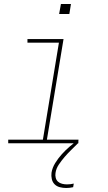

<svg xmlns="http://www.w3.org/2000/svg" viewBox="-20 -715 540 958"><path d="M21 0V-18H194L274 -502H117V-520H297L214 -18H371V0ZM310 223Q294 223 278.5 219Q263 215 252.5 204.5Q242 194 238.5 178.5Q235 163 237 147Q241 122 255.5 98.5Q270 75 288.5 54.5Q307 34 328 16Q349 -2 372 -18L369 0Q352 17 335 33.5Q318 50 302.5 68Q287 86 273.5 106Q260 126 257 148Q255 160 258 172Q261 184 269.5 191.5Q278 199 290 202Q302 205 314 205Q323 205 331.5 204Q340 203 348 201L345 219Q336 221 327.5 222Q319 223 310 223ZM275 -645 284 -695H334L326 -645Z"/></svg>

Font: Iosevka SS04 Thin
Style: Italic
Weight: 100
Italic angle: -9°
Monospace: yes
Designer: Belleve Invis
Foundry: Belleve Invis
Version: Version 19.0.0; ttfautohint (v1.8.4)